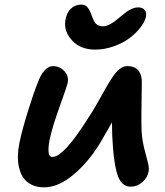

<svg xmlns="http://www.w3.org/2000/svg" viewBox="-20 -847 717 833"><path d="M392.1 -631.8Q329.6 -631.8 293.2 -670.9Q256.8 -710 263.2 -755.9Q267.6 -790 286.6 -808.6Q305.7 -827.1 333 -827.1Q349.6 -827.1 359.6 -815.2Q369.6 -803.2 377.9 -779.8Q387.7 -752.4 395.5 -744.6Q407.2 -732.9 428.2 -732.9Q439.9 -732.9 454.6 -740.5Q469.2 -748 477.8 -754.6Q486.3 -761.2 502.9 -774.9Q520 -789.1 529.3 -795.9Q538.6 -802.7 552.5 -808.8Q566.4 -814.9 579.1 -814.9Q599.1 -814.9 608.2 -803Q617.2 -791 612.8 -772.9Q607.9 -751.5 588.9 -727.1Q569.8 -702.6 541.5 -681.4Q513.2 -660.2 473.4 -646Q433.6 -631.8 392.1 -631.8ZM170.9 -34.2Q140.6 -34.2 117.9 -45.2Q95.2 -56.2 82.3 -74.5Q69.3 -92.8 63.2 -117.9Q57.1 -143.1 57.6 -169.9Q58.1 -196.8 64 -226.1Q75.2 -280.8 100.8 -363.3Q126.5 -445.8 144 -488.8Q156.7 -523.4 173.6 -541.7Q190.4 -560.1 209 -560.1Q239.3 -560.1 259 -538.6Q278.8 -517.1 273.9 -488.8Q270.5 -472.7 239 -385Q207.5 -297.4 198.2 -252.9Q189.9 -221.7 190.4 -193.8Q190.9 -166 207 -166Q255.9 -166 358.9 -329.1Q379.4 -359.4 401.4 -398.2Q423.3 -437 437.7 -462.6Q452.1 -488.3 468 -512.2Q483.9 -536.1 499.5 -548.1Q515.1 -560.1 532.2 -560.1Q565.9 -560.1 581.3 -540Q596.7 -520 595.2 -485.8Q592.3 -317.4 594.2 -280.8Q596.7 -238.8 606 -201.9Q615.2 -165 621.3 -142.8Q627.4 -120.6 625 -104Q620.6 -77.1 597.9 -57.1Q575.2 -37.1 547.9 -37.1Q510.3 -37.1 493.4 -78.6Q476.6 -120.1 470.2 -206.1Q465.8 -258.8 465.8 -315.9Q445.3 -279.8 414.1 -226.1Q363.3 -143.1 298.1 -88.6Q232.9 -34.2 170.9 -34.2Z"/></svg>

Font: Shantell Sans Bouncy
Style: Italic
Weight: 600
Italic angle: -11.31°
Designer: Stephen Nixon, Anya Danilova, Shantell Martin
Foundry: Arrow Type
Version: Version 1.006;[9816181b4]